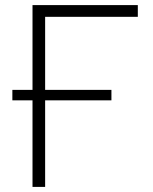

<svg xmlns="http://www.w3.org/2000/svg" viewBox="-20 -733 602 753"><path d="M107.5 0V-339.5H28.5V-380.5H107.5V-713H520.5V-667H157V-380.5H417V-339.5H157V0Z"/></svg>

Font: Commissioner ExtraLight
Style: Regular
Weight: 200
Designer: Kostas Bartsokas
Foundry: Kostas Bartsokas
Version: Version 1.000; ttfautohint (v1.8.3)